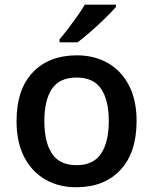

<svg xmlns="http://www.w3.org/2000/svg" viewBox="-20 -786 650 816"><path d="M560.5 -271.5Q560.5 -137.2 491.7 -63.7Q422.9 9.8 303.7 9.8Q229.5 9.8 172.4 -23.2Q115.2 -56.2 82.8 -118.9Q50.3 -181.6 50.3 -271.5Q50.3 -405.3 118.9 -478Q187.5 -550.8 307.1 -550.8Q381.8 -550.8 439 -517.8Q496.1 -484.9 528.3 -422.6Q560.5 -360.4 560.5 -271.5ZM168.5 -271.5Q168.5 -182.1 200.9 -133.1Q233.4 -84 305.7 -84Q377 -84 409.7 -133.3Q442.4 -182.6 442.4 -271.5Q442.4 -359.9 409.9 -408.2Q377.4 -456.5 305.2 -456.5Q233.4 -456.5 200.9 -408.4Q168.5 -360.4 168.5 -271.5ZM472.7 -766.1V-756.3Q456.5 -737.8 427.5 -709.2Q398.4 -680.7 366.2 -652.3Q334 -624 309.6 -606H232.9V-618.7Q248.5 -636.7 268.6 -662.8Q288.6 -689 307.9 -716.3Q327.1 -743.7 340.3 -766.1Z"/></svg>

Font: Open Sans SemiBold
Style: Regular
Weight: 600
Designer: Monotype Design Team
Foundry: Monotype Imaging Inc.
Version: Version 3.003; ttfautohint (v1.8.4)